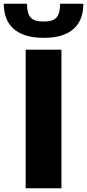

<svg xmlns="http://www.w3.org/2000/svg" viewBox="-75 -1005 465 1025"><path d="M62 -740H253V0H62ZM158 -803Q101 -803 60.5 -816.5Q20 -830 -5.5 -854Q-31 -878 -43 -911.5Q-55 -945 -55 -985H69Q69 -935 87.5 -912.5Q106 -890 158 -890Q209 -890 227.5 -912.5Q246 -935 246 -985H370Q370 -944 358 -910.5Q346 -877 320.5 -853Q295 -829 255 -816Q215 -803 158 -803Z"/></svg>

Font: Encode Sans Narrow
Style: ExtraBold
Weight: 800
Designer: Pablo Impallari, Andres Torresi
Foundry: Pablo Impallari, Andres Torresi
Version: Version 1.000; ttfautohint (v1.00) -l 8 -r 50 -G 200 -x 14 -